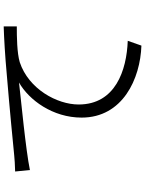

<svg xmlns="http://www.w3.org/2000/svg" viewBox="107 -869 786 1040"><g transform="rotate(-90 500.0 -349.0)"><path d="M91 -660 99 -580C205 -602 486 -629 573 -639C478 -585 383 -456 383 -300C383 -77 594 18 773 24L799 -50C639 -56 454 -117 454 -316C454 -433 538 -587 683 -635C734 -650 820 -651 877 -651V-722C812 -720 722 -715 613 -705C431 -690 239 -671 178 -665C159 -663 129 -661 91 -660Z"/></g></svg>

Font: Noto Sans CJK JP DemiLight
Style: Regular
Weight: 350
Designer: Ryoko NISHIZUKA (kana & ideographs); Paul D. Hunt (Latin, Greek & Cyrillic); Wenlong ZHANG (bopomofo); Sandoll Communica
Foundry: Adobe Systems Incorporated
Version: Version 1.004;PS 1.004;hotconv 1.0.82;makeotf.lib2.5.63406